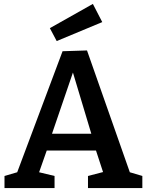

<svg xmlns="http://www.w3.org/2000/svg" viewBox="-20 -962 752 982"><path d="M425 -704 644 -81 708 -62V0H430V-62L507 -82L471 -192H219L180 -81L259 -62V0H3V-62L68 -81L300 -700ZM447 -278 353 -591 246 -278ZM503 -849 270 -752 235 -818 455 -942Z"/></svg>

Font: Bitter Pro SemiBold
Style: Regular
Weight: 600
Designer: Sol Matas, and Bitter project Authors
Foundry: Sol Matas
Version: Version 1.010